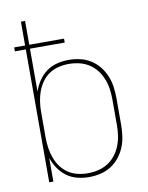

<svg xmlns="http://www.w3.org/2000/svg" viewBox="-84 -796 668 865"><g transform="rotate(-10 250.0 -363.5)"><path d="M254 8Q227 8 200.5 1.5Q174 -5 152 -21Q130 -37 115 -59.5Q100 -82 91 -108V0H72V-608H22V-626H72V-735H91V-626H250V-608H91V-412Q100 -438 115 -460.5Q130 -483 152 -499Q174 -515 200.5 -521.5Q227 -528 254 -528Q280 -528 306 -522Q332 -516 354 -502Q376 -488 392.5 -467.5Q409 -447 419 -422.5Q429 -398 432.5 -372Q436 -346 436 -320V-200Q436 -174 432.5 -148Q429 -122 419 -97.5Q409 -73 392.5 -52.5Q376 -32 354 -18Q332 -4 306 2Q280 8 254 8ZM251 -10Q275 -10 298.5 -15.5Q322 -21 342 -33.5Q362 -46 377 -65Q392 -84 401 -106.5Q410 -129 413.5 -152.5Q417 -176 417 -200V-320Q417 -344 413.5 -367.5Q410 -391 401 -413.5Q392 -436 377 -455Q362 -474 342 -486.5Q322 -499 298.5 -504.5Q275 -510 251 -510Q227 -510 204 -504.5Q181 -499 161.5 -486Q142 -473 128 -453.5Q114 -434 106 -412Q98 -390 94.5 -366.5Q91 -343 91 -320V-200Q91 -177 94.5 -153.5Q98 -130 106 -108Q114 -86 128 -66.5Q142 -47 161.5 -34Q181 -21 204 -15.5Q227 -10 251 -10Z"/></g></svg>

Font: Zed Mono Thin
Style: Regular
Weight: 100
Monospace: yes
Designer: Belleve Invis
Foundry: Belleve Invis
Version: Version 1.0.0; ttfautohint (v1.8.4)